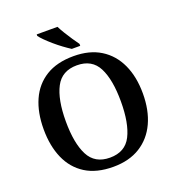

<svg xmlns="http://www.w3.org/2000/svg" viewBox="-163 -1060 1097 1199"><g transform="rotate(-20 385.0 -460.5)"><path d="M385 10Q274 10 201 -36Q128 -82 91.5 -165Q55 -248 55 -359Q55 -470 91.5 -552Q128 -634 201.5 -679.5Q275 -725 386 -725Q492 -725 565 -679.5Q638 -634 676 -551.5Q714 -469 714 -358Q714 -247 676 -164.5Q638 -82 564.5 -36Q491 10 385 10ZM385 -51Q486 -51 527 -132Q568 -213 568 -358Q568 -503 527 -583.5Q486 -664 386 -664Q286 -664 244 -583.5Q202 -503 202 -358Q202 -213 243.5 -132Q285 -51 385 -51ZM392 -771Q370 -785 343.5 -804.5Q317 -824 291.5 -846Q266 -868 246 -888Q226 -908 217 -921V-931H355Q366 -909 382.5 -882Q399 -855 416.5 -829Q434 -803 448 -784V-771Z"/></g></svg>

Font: Noto Serif Myanmar SemiBold
Style: Regular
Weight: 600
Designer: Ben Mitchell and the Monotype Design Team
Foundry: Monotype Imaging Inc.
Version: Version 2.106; ttfautohint (v1.8.4.7-5d5b)